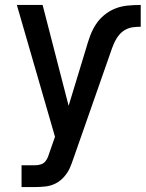

<svg xmlns="http://www.w3.org/2000/svg" viewBox="-20 -540 588 775"><path d="M67 215V127H123Q134 127 145 123.5Q156 120 163 111.5Q170 103 174 92.5Q178 82 181 72L202 12L48 -520H152L257 -113L327 -343Q334 -368 343 -393Q352 -418 366 -440Q380 -462 400.5 -479Q421 -496 445 -505.5Q469 -515 495.5 -517.5Q522 -520 548 -520V-432Q532 -432 516.5 -430Q501 -428 487 -420.5Q473 -413 462.5 -401Q452 -389 445 -375Q438 -361 432.5 -346Q427 -331 422 -316L276 101Q273 111 269 120.5Q265 130 261 140Q252 159 237.5 175Q223 191 204.5 200.5Q186 210 165 212.5Q144 215 123 215Z"/></svg>

Font: Zed Mono Semibold
Style: Regular
Weight: 600
Monospace: yes
Designer: Belleve Invis
Foundry: Belleve Invis
Version: Version 1.0.0; ttfautohint (v1.8.4)